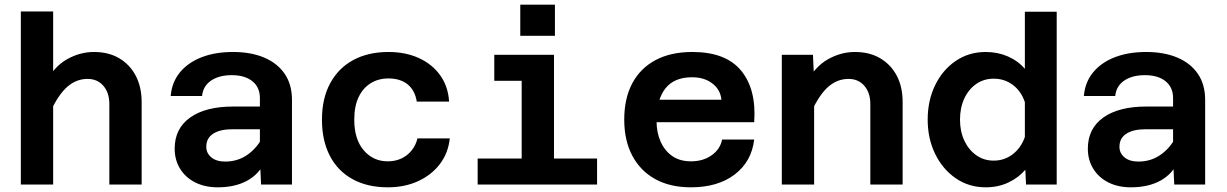

<svg xmlns="http://www.w3.org/2000/svg" viewBox="-20 -788 5240 820"><path d="M447 0V-343Q447 -392 421.5 -421.5Q396 -451 354 -451Q306 -451 267.5 -417.5Q229 -384 194 -308L174 -433Q210 -503 265.5 -534.5Q321 -566 381 -566Q444 -566 489.5 -539Q535 -512 560 -464Q585 -416 585 -351V0ZM69 0V-739H207V0Z M1095 0 1090 -108V-369Q1090 -415 1058 -441Q1026 -467 970 -467Q915 -467 881 -443.5Q847 -420 843 -378H709Q714 -437 748.5 -479Q783 -521 841 -543.5Q899 -566 975 -566Q1052 -566 1108.5 -542Q1165 -518 1196 -472.5Q1227 -427 1227 -361V0ZM910 12Q855 12 813.5 -9Q772 -30 749 -67.5Q726 -105 726 -153Q726 -239 792 -286Q858 -333 976 -333H1105V-236H972Q920 -236 890.5 -217Q861 -198 861 -161Q861 -134 882.5 -116Q904 -98 942 -98Q993 -98 1033 -124.5Q1073 -151 1099 -197L1114 -102Q1088 -45 1036 -16.5Q984 12 910 12Z M1636 12Q1549 12 1485.5 -23Q1422 -58 1388.5 -123Q1355 -188 1355 -277Q1355 -368 1390.5 -433Q1426 -498 1489.5 -532Q1553 -566 1639 -566Q1712 -566 1769 -540Q1826 -514 1860 -466.5Q1894 -419 1898 -354H1760Q1752 -403 1720.5 -428Q1689 -453 1639 -453Q1596 -453 1563 -432.5Q1530 -412 1511.5 -373Q1493 -334 1493 -277Q1493 -193 1533.5 -146Q1574 -99 1636 -99Q1668 -99 1694 -111Q1720 -123 1738 -145.5Q1756 -168 1763 -197H1901Q1894 -133 1858 -86.5Q1822 -40 1765 -14Q1708 12 1636 12Z M2208 0V-554H2346V0ZM2020 0V-111H2530V0ZM2091 -443V-554H2277V-443ZM2202 -635V-768H2350V-635Z M2931 12Q2842 12 2778.5 -23Q2715 -58 2680.5 -123Q2646 -188 2646 -277Q2646 -368 2680.5 -432.5Q2715 -497 2780 -531.5Q2845 -566 2937 -566Q3080 -566 3145.5 -486Q3211 -406 3201 -266H2756V-362H3061Q3057 -405 3022.5 -431.5Q2988 -458 2936 -458Q2859 -458 2821.5 -410Q2784 -362 2784 -271Q2784 -223 2801 -184Q2818 -145 2850.5 -122Q2883 -99 2931 -99Q2983 -99 3019.5 -125Q3056 -151 3064 -192H3201Q3190 -98 3118 -43Q3046 12 2931 12Z M3697 0V-344Q3697 -392 3671.5 -421.5Q3646 -451 3604 -451Q3556 -451 3517.5 -417.5Q3479 -384 3444 -308L3424 -434Q3460 -503 3515.5 -534.5Q3571 -566 3631 -566Q3694 -566 3739.5 -539Q3785 -512 3810 -464.5Q3835 -417 3835 -352V0ZM3319 0V-554H3452L3457 -447V0Z M4190 -566Q4241 -566 4284.5 -547Q4328 -528 4357 -494V-738H4493V0H4362L4359 -63Q4330 -29 4286.5 -8.5Q4243 12 4190 12Q4118 12 4062 -26.5Q4006 -65 3974 -130.5Q3942 -196 3942 -277Q3942 -359 3974 -424.5Q4006 -490 4062 -528Q4118 -566 4190 -566ZM4224 -102Q4270 -102 4305.5 -129.5Q4341 -157 4357 -203V-352Q4341 -399 4305.5 -425.5Q4270 -452 4224 -452Q4182 -452 4149.5 -429.5Q4117 -407 4098.5 -367.5Q4080 -328 4080 -277Q4080 -227 4098.5 -187.5Q4117 -148 4149.5 -125Q4182 -102 4224 -102Z M4995 0 4990 -108V-369Q4990 -415 4958 -441Q4926 -467 4870 -467Q4815 -467 4781 -443.5Q4747 -420 4743 -378H4609Q4614 -437 4648.5 -479Q4683 -521 4741 -543.5Q4799 -566 4875 -566Q4952 -566 5008.5 -542Q5065 -518 5096 -472.5Q5127 -427 5127 -361V0ZM4810 12Q4755 12 4713.5 -9Q4672 -30 4649 -67.5Q4626 -105 4626 -153Q4626 -239 4692 -286Q4758 -333 4876 -333H5005V-236H4872Q4820 -236 4790.5 -217Q4761 -198 4761 -161Q4761 -134 4782.5 -116Q4804 -98 4842 -98Q4893 -98 4933 -124.5Q4973 -151 4999 -197L5014 -102Q4988 -45 4936 -16.5Q4884 12 4810 12Z"/></svg>

Font: Azeret Mono Thin SemiBold
Style: Regular
Weight: 600
Version: Version 1.002